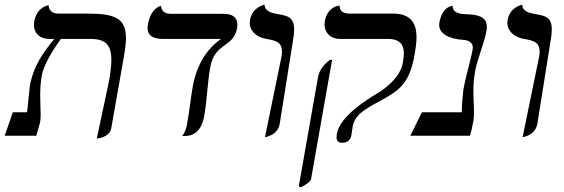

<svg xmlns="http://www.w3.org/2000/svg" viewBox="-48 -579 2405 819"><path d="M364.8 12C364.8 12 419.4 9 426.8 -33L481.6 -344C486.6 -372.3 489.3 -396.4 489.3 -416.7C489.3 -499.1 444.9 -521 327.8 -521H201.8C174.8 -521 161.1 -534 159.2 -557C159.2 -557 108.9 -550 97.8 -487C97 -482.2 96.6 -477.5 96.6 -473C96.6 -438.7 120.3 -413 161.8 -413H183.5C139.3 -358.6 94.8 -299.9 79.3 -212C77.6 -202 71.8 -135 67.6 -100H6.6L-28 0H107L123.2 -58C124.9 -67.6 125.4 -78.6 125.4 -90.9C125.4 -114 123.5 -141.6 123.5 -172.2C123.5 -198.2 124.9 -226.4 130.1 -256C138.9 -306.1 183.8 -374.6 211.7 -413H336.8C401.2 -413 427 -388.9 427 -323.5C427 -299.5 423.6 -270 417.2 -234Z M848.6 -291C867.6 -399 948.4 -375 963 -458C964 -463.9 964.5 -469.2 964.5 -474.2C964.5 -506.5 942.9 -520 903.9 -520H681.9C654.9 -520 640.9 -531 638.9 -554C638.9 -554 595.9 -548 582.8 -474C581.9 -468.8 581.5 -464 581.5 -459.5C581.5 -428.3 603.4 -413 647.1 -413H895.1C830.1 -368 789.6 -297 773.7 -207C765.3 -159 761 -112 749.9 -49C746.2 -28 739.2 -11 729.1 1H740.1C764.1 1 809.3 -6 823.2 -85C835.6 -155 836.4 -222 848.6 -291Z M1082.2 6C1082.2 6 1136.2 0 1145.2 -51L1201.8 -406C1205.2 -424.8 1206.7 -440.3 1206.7 -453C1206.7 -506.4 1178.9 -511.7 1135.8 -519C1115.5 -523 1080.5 -529 1080.8 -559C1080.8 -559 1028.2 -550 1018.4 -494C1017.6 -489.8 1017.3 -485.8 1017.3 -481.8C1017.3 -446.8 1045.3 -420.2 1088.1 -413C1131.7 -406.2 1154.8 -396.6 1154.8 -359.3C1154.8 -352.5 1154 -344.8 1152.5 -336Z M1235.7 220C1260 207 1277.1 195 1279 184L1368.6 -324H1359.6C1333.1 -304 1313.7 -279 1308.7 -251L1226.4 216ZM1456.2 -38C1465.2 -89 1507.4 -113 1572.6 -148C1650.1 -191 1697.7 -217 1720.1 -344C1724.2 -367 1728.7 -394.1 1728.7 -420C1728.7 -472.9 1709.8 -521 1629.3 -521H1443.3C1415.3 -521 1401.3 -532 1400.3 -555C1400.3 -555 1349.2 -554 1337.5 -488C1336.7 -483.4 1336.3 -479 1336.3 -474.6C1336.3 -439.9 1361.5 -413 1403.3 -413H1606.3C1661.9 -413 1674.7 -383.8 1674.7 -351.1C1674.7 -337.4 1672.4 -323 1670.1 -310C1657.8 -240 1574.6 -188 1560.2 -180C1521 -156 1402.5 -85 1388.9 -8C1388 -2.9 1387.5 1.7 1387.5 5.8C1387.5 22.3 1395.1 30 1411.2 30C1434.2 30 1447.1 19 1451 -3C1453.5 -17 1454.9 -31 1456.2 -38Z M1978.1 -272C1988.3 -330 2017.1 -391 2027.2 -448C2028.2 -453.9 2028.7 -459.4 2028.7 -464.3C2028.7 -509.5 1987.6 -516.2 1946.5 -518C1917.7 -519 1883 -521 1882.8 -554C1882.8 -554 1838.8 -554 1826.1 -482C1825.6 -478.9 1825.3 -475.8 1825.3 -472.9C1825.3 -437.6 1863.4 -412.7 1928.3 -409C1952.2 -407.2 1968.9 -396.6 1968.9 -376.3C1968.9 -374 1968.7 -371.6 1968.2 -369C1959.6 -320 1939.3 -256 1930.1 -204C1928.7 -196 1927.3 -188 1927.1 -181C1924 -152 1921.7 -128 1921.8 -100H1751.8L1702.2 0H1956.2C1961.6 -14 1966.3 -35 1971.3 -63C1973.3 -74.6 1974 -87 1974 -100.3C1974 -126.5 1971.3 -156 1971.3 -189.5C1971.3 -214.6 1972.8 -242 1978.1 -272Z M2181.2 6C2181.2 6 2235.2 0 2244.2 -51L2300.8 -406C2304.2 -424.8 2305.7 -440.3 2305.7 -453C2305.7 -506.4 2277.9 -511.7 2234.8 -519C2214.5 -523 2179.5 -529 2179.8 -559C2179.8 -559 2127.2 -550 2117.4 -494C2116.6 -489.8 2116.3 -485.8 2116.3 -481.8C2116.3 -446.8 2144.3 -420.2 2187.1 -413C2230.7 -406.2 2253.8 -396.6 2253.8 -359.3C2253.8 -352.5 2253 -344.8 2251.5 -336Z"/></svg>

Font: Linux Biolinum O 
Style: Bold Italic
Weight: 700
Designer: Philipp H. Poll
Foundry: Philipp H. Poll
Version: Version 1.3.2